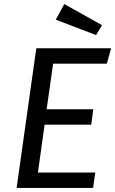

<svg xmlns="http://www.w3.org/2000/svg" viewBox="-20 -927 569 947"><path d="M507 -613H242L210 -388H440L430 -312H200L167 -76H450L439 0H62L159 -689H528ZM483 -803 454 -754 255 -830 297 -907Z"/></svg>

Font: Fira Sans
Style: Italic
Weight: 400
Italic angle: -8°
Designer: bBox Type GmbH & Carrois Corporate GbR & Edenspiekermann AG
Foundry: bBox Type GmbH & Carrois Corporate GbR & Edenspiekermann AG
Version: Version 4.301